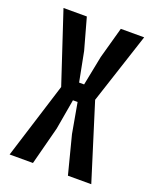

<svg xmlns="http://www.w3.org/2000/svg" viewBox="-117 -669 594 738"><g transform="rotate(20 179.5 -300.0)"><path d="M12.5 0 110 -311.5 14.5 -600H110L145.5 -472L169 -351H189.5L213.5 -472L249 -600H344.5L249.5 -310L346.5 0H251L211 -155.5L189 -279H170L148.5 -155.5L108 0Z"/></g></svg>

Font: Big Shoulders Text Thin SemiBold
Style: Regular
Weight: 600
Version: Version 2.002